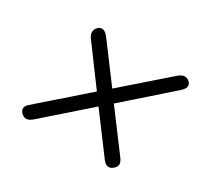

<svg xmlns="http://www.w3.org/2000/svg" viewBox="-92 -645 690 649"><g transform="rotate(30 253.0 -321.0)"><path d="M94 -137.5Q79.5 -125 68.8 -125.5Q58 -126 50 -134.5Q42 -143 42.5 -152Q43 -161 54 -170.5L230.5 -325L122.5 -471Q114 -483.5 115.8 -494.8Q117.5 -506 127 -513Q135.5 -519.5 145 -517Q154.5 -514.5 165.5 -500L270.5 -359.5L438 -506Q451 -517.5 462 -517.8Q473 -518 482 -509.5Q489 -502.5 488.2 -493.2Q487.5 -484 474.5 -472L300.5 -318.5L412 -169.5Q421.5 -155.5 419.5 -146.5Q417.5 -137.5 407.5 -129.5Q399 -123 389.8 -123.8Q380.5 -124.5 370.5 -136.5L260.5 -284Z"/></g></svg>

Font: Edu VIC WA NT Hand
Style: Regular
Weight: 400
Designer: Tina and Corey Anderson, Eben Sorkin, Mirko Velimirovic
Foundry: Google for Education
Version: Version 1.000